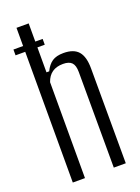

<svg xmlns="http://www.w3.org/2000/svg" viewBox="-151 -866 682 933"><g transform="rotate(-20 190.0 -400.0)"><path d="M58 0V-676H8V-706H58V-800H121V-706H159V-676H121V-547H135Q150 -578 171.5 -592.5Q193 -607 230 -607Q283 -607 307 -579Q331 -551 331 -491L332 0H270L269 -495Q269 -529 255 -543.5Q241 -558 210 -558Q142 -558 121 -496V0Z"/></g></svg>

Font: Big Shoulders Text Light
Style: Regular
Weight: 300
Designer: Patric King
Foundry: XO Type Co
Version: Version 1.000; ttfautohint (v1.8.2)